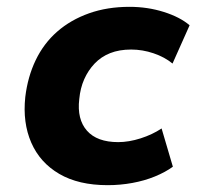

<svg xmlns="http://www.w3.org/2000/svg" viewBox="-20 -531 578 562"><path d="M295 11Q210 11 153.5 -22Q97 -55 71.5 -113.5Q46 -172 54 -247Q61 -306 84.5 -355Q108 -404 147.5 -438.5Q187 -473 240.5 -492Q294 -511 359 -511Q412 -511 459.5 -496Q507 -481 535 -457L485 -345Q462 -364 429.5 -375Q397 -386 364 -386Q329 -386 302.5 -375.5Q276 -365 257 -345Q238 -325 226.5 -299Q215 -273 212 -241Q205 -182 234.5 -148.5Q264 -115 326 -115Q357 -115 391.5 -126Q426 -137 453 -155L486 -43Q464 -27 433.5 -14.5Q403 -2 367.5 4.5Q332 11 295 11Z"/></svg>

Font: Nunito Sans 8pt ExtraBold
Style: Italic
Weight: 800
Italic angle: -9°
Version: Version 3.101;gftools[0.9.27]